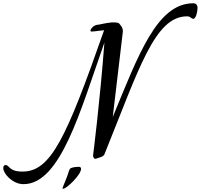

<svg xmlns="http://www.w3.org/2000/svg" viewBox="-404 -871 1229 1175"><path d="M-266 179C-353 179 -344 139 -370 139C-379 139 -384 146 -384 158C-384 191 -328 256 -260 256C-34 256 87 -190 235 -611C207 -243 166 77 166 77C164 92 174 105 184 100C195 95 232 90 236 71C448 -453 543 -771 741 -771C764 -771 765 -756 779 -756C796 -756 805 -802 805 -823C805 -839 796 -851 779 -851C557 -851 444 -537 286 -155L348 -679C348 -703 335 -715 326 -726C320 -734 300 -734 281 -734C238 -730 205 -720 197 -720C182 -720 165 -710 158 -700C147 -685 148 -684 152 -679C156 -675 196 -683 233 -686C1 -23 -94 179 -266 179ZM51 152C37 156 24 154 18 175C8 212 -20 272 -22 282C-22 283 -20 284 -17 284C4 284 92 198 92 163C92 156 89 150 80 150C76 150 56 151 51 152Z"/></svg>

Font: Mervale Script
Style: Regular
Weight: 400
Designer: Astigmatic (AOETI)
Foundry: Astigmatic (AOETI)
Version: Version 1.000